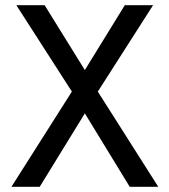

<svg xmlns="http://www.w3.org/2000/svg" viewBox="-20 -720 653 740"><path d="M24 0 257 -367 43 -700H152L307 -450L461 -700H570L357 -367L590 0H480L307 -283L133 0Z"/></svg>

Font: Zen Kaku Gothic New Medium
Style: Regular
Weight: 500
Designer: Yoshimichi Ohira
Foundry: Positype
Version: Version 1.002